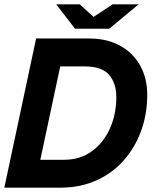

<svg xmlns="http://www.w3.org/2000/svg" viewBox="-27 -868 732 888"><path d="M55 0 83 -129H269Q344 -129 398 -168.5Q452 -208 481.5 -274Q511 -340 511 -419Q511 -483 477.5 -522Q444 -561 363 -561H175L202 -690H384Q469 -690 529.5 -656Q590 -622 622 -563.5Q654 -505 654 -430Q654 -341 626 -263.5Q598 -186 545.5 -126.5Q493 -67 418.5 -33.5Q344 0 251 0ZM-7 0 140 -690H279L132 0ZM357 -735 377 -771 494 -848H614L478 -735ZM320 -735 233 -848H342L426 -771L441 -735Z"/></svg>

Font: Radio Canada Big SemiBold
Style: Italic
Weight: 600
Italic angle: -12°
Designer: Étienne Aubert Bonn
Foundry: Coppers and Brasses
Version: Version 1.001